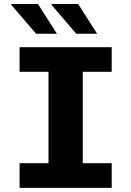

<svg xmlns="http://www.w3.org/2000/svg" viewBox="-20 -916 640 936"><path d="M75.5 0V-120.5H216.5V-566H75.5V-686H524.5V-566H383.5V-120.5H524.5V0ZM352 -751.5 230 -893.5 234.5 -896.5H361L453.5 -751.5ZM156 -751.5 34 -893.5 35.5 -896.5H165L257.5 -751.5Z"/></svg>

Font: Chivo Mono Medium
Style: Regular
Weight: 500
Monospace: yes
Designer: Hector Gatti
Foundry: Omnibus-Type
Version: Version 1.008